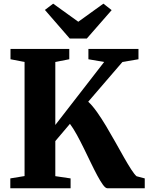

<svg xmlns="http://www.w3.org/2000/svg" viewBox="-20 -1004 792 1024"><path d="M35 0V-52.5L111 -65V-673.5L36 -688V-743H349.5V-688L275 -673.5V-337.5L535.5 -673.5L451.5 -688V-743H718.5V-688L633 -673.5L450.5 -461.5Q472 -442 496.2 -408Q520.5 -374 545.5 -332.2Q570.5 -290.5 594.8 -247Q619 -203.5 640.8 -165.2Q662.5 -127 680 -100Q697.5 -73 708.5 -64L752 -52.5V0H552.5Q542.5 0 529 -18.5Q515.5 -37 499 -67.8Q482.5 -98.5 464.5 -136Q446.5 -173.5 427.5 -212.2Q408.5 -251 389.8 -285.2Q371 -319.5 353 -343.5L275 -251.5V-64.5L356.5 -52.5V0ZM352 -798.5 219.5 -951 263.5 -984.5 397.5 -888 531.5 -984.5 575.5 -950 443 -798.5Z"/></svg>

Font: Merriweather 48pt ExtraBold
Style: Regular
Weight: 800
Version: Version 2.100